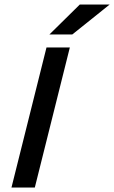

<svg xmlns="http://www.w3.org/2000/svg" viewBox="-20 -837 509 857"><path d="M31.2 0 187.5 -625H291.7L135.4 0ZM200.7 -683.3 336.1 -816.7H469.4L302.8 -683.3Z"/></svg>

Font: Afacad Medium
Style: Italic
Weight: 500
Italic angle: -14°
Designer: Kristian Moeller
Foundry: Dicotype
Version: Version 1.000; ttfautohint (v1.8.4.7-5d5b)